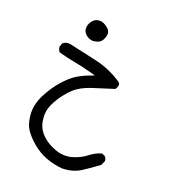

<svg xmlns="http://www.w3.org/2000/svg" viewBox="-95 -369 690 768"><g transform="rotate(15 250.0 15.0)"><path d="M267.6 -240.7Q268.6 -244.6 268.6 -246.6Q268.6 -248.5 268.6 -250.5Q268.6 -252.4 267.6 -256.3Q265.6 -264.6 257.6 -272.5Q249.5 -280.3 241.7 -284.7Q231 -290 219.7 -290Q205.1 -290 193.8 -278.3Q178.7 -262.7 178.7 -244.1Q178.7 -230 189.9 -218.8Q202.6 -206.5 218.3 -204.6Q241.2 -204.6 251.5 -213.4Q262.2 -222.7 267.6 -240.7ZM54.2 147Q54.2 184.1 66.9 207Q81.1 232.4 106 257.3Q130.9 282.2 162.8 297.9Q194.8 313.5 231.4 319.8Q238.8 320.3 246.1 320.3Q281.2 320.3 309.6 305.7Q344.7 287.1 379.4 265.6L389.2 248.5Q389.6 247.1 389.6 245.6Q389.6 234.4 383.3 227.5L370.6 220.7Q344.7 225.6 321.3 240.7Q294.4 258.8 258.8 265.6Q248 267.6 239.3 267.6Q212.4 267.6 189 256.3Q156.2 241.2 134.8 217.8Q113.3 194.3 108.9 166Q107.4 154.3 107.4 141.4Q107.4 128.4 110.8 115.2Q116.2 92.3 138.7 62Q161.1 32.2 188.5 10.7Q215.8 -10.7 261.7 -21.5Q307.6 -32.2 355.5 -42.5Q364.7 -54.7 364.7 -62.5Q364.7 -71.3 353.5 -78.1Q304.7 -115.7 247.3 -133.5Q189.9 -151.4 133.8 -169.4Q129.4 -170.4 125 -170.4Q113.3 -170.4 103 -163.6L96.2 -149.9Q95.7 -148.4 95.7 -147Q95.7 -134.8 102.5 -126Q136.2 -113.3 169.9 -104Q203.6 -94.7 238.3 -82L262.2 -73.2L237.8 -66.4Q210.9 -58.6 188 -46.9Q165 -35.2 135.5 -7.6Q106 20 80.1 61Q55.2 101.1 54.2 141.6Q54.2 144.5 54.2 147Z"/></g></svg>

Font: NaikaiFont
Style: Light
Weight: 300
Version: Version 1.89